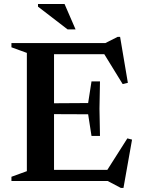

<svg xmlns="http://www.w3.org/2000/svg" viewBox="-20 -886 693 940"><path d="M469.5 -487.5 467 -354 469.5 -220.5H428L411.5 -326.5L176.5 -327.5V-380L411.5 -381.5L428 -487.5ZM606 -480.5 580.5 -474.5 479 -639.5 520.5 -620.5H172V-675H495.5L556 -705.5H568ZM493.5 -35.5 603.5 -208.5 626.5 -202.5 584.5 34H571.5L507 0H172V-54.5H527ZM36 0V-20.5L111.5 -48V-627L36 -654.5V-675H244.5V0ZM350 -742H311L166 -853.5V-866.5H296Z"/></svg>

Font: Newsreader 24pt SemiBold
Style: Regular
Weight: 600
Designer: Hugues Gentile
Foundry: Production Type
Version: Version 1.003